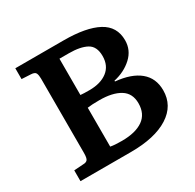

<svg xmlns="http://www.w3.org/2000/svg" viewBox="-153 -866 1046 1031"><g transform="rotate(-30 370.5 -350.0)"><path d="M63 0V-67L121 -71Q139 -71 147 -80.5Q155 -90 155 -122V-583Q155 -604 149.5 -616.5Q144 -629 119 -630L63 -633V-700H362Q502 -700 575.5 -660.5Q649 -621 649 -536Q649 -475 603.5 -433Q558 -391 491 -376V-371Q588 -362 640 -319Q692 -276 692 -201Q692 -106 608.5 -53Q525 0 376 0ZM349 -399Q419 -399 460.5 -431Q502 -463 502 -523Q502 -583 462.5 -604.5Q423 -626 352 -626H294V-401Q304 -400 317 -399.5Q330 -399 349 -399ZM364 -76Q449 -76 495.5 -108.5Q542 -141 542 -207Q542 -269 495.5 -297.5Q449 -326 368 -326Q319 -326 294 -322V-81Q318 -76 364 -76Z"/></g></svg>

Font: Literata 7pt SemiBold
Style: Regular
Weight: 600
Designer: Latin by Veronika Burian and Jose Scaglione. Greek by Irene Vlachou. Cyrillic by Vera Evstafieva.
Foundry: TypeTogether
Version: Version 3.002